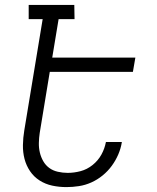

<svg xmlns="http://www.w3.org/2000/svg" viewBox="-20 -755 640 783"><path d="M251 8Q221 8 193 2Q165 -4 141.5 -19Q118 -34 102.5 -57Q87 -80 80 -107Q73 -134 73.5 -163.5Q74 -193 79 -223L154 -677H97V-735H283L284 -677H219L193 -520H532L522 -462H183L142 -213Q139 -193 138.5 -172.5Q138 -152 142.5 -133Q147 -114 156.5 -97.5Q166 -81 181 -70Q196 -59 216 -54.5Q236 -50 256 -50Q282 -50 308.5 -57Q335 -64 357.5 -82Q380 -100 393.5 -124.5Q407 -149 412 -176H477Q473 -150 462.5 -125.5Q452 -101 436 -79Q420 -57 398.5 -39.5Q377 -22 352.5 -11Q328 0 302 4Q276 8 251 8Z"/></svg>

Font: Iosevka HT Light Extended
Style: Italic
Weight: 300
Width: 7
Italic angle: -9°
Monospace: yes
Designer: Belleve Invis
Foundry: Belleve Invis
Version: Version 32.3.0; ttfautohint (v1.8.4)